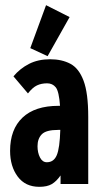

<svg xmlns="http://www.w3.org/2000/svg" viewBox="-20 -711 390 742"><path d="M132 11Q78 11 48.5 -28.5Q19 -68 19 -128Q19 -211 67 -256.5Q115 -302 206 -302Q208 -302 212 -302Q208 -358 195.5 -373.5Q183 -389 162 -389Q140 -389 123 -381Q106 -373 88 -350L32 -416Q57 -446 92 -464Q127 -482 174 -482Q219 -482 252 -464.5Q285 -447 303 -399Q321 -351 321 -259V0H214V-33Q198 -10 180 0.5Q162 11 132 11ZM125 -146Q125 -121 134.5 -102.5Q144 -84 161 -84Q188 -84 199.5 -111.5Q211 -139 213 -209Q207 -209 205 -209Q158 -209 141.5 -192Q125 -175 125 -146ZM164 -494 97 -525 158 -691 249 -645Z"/></svg>

Font: Inconsolata ExtraCondensed Black
Style: Regular
Weight: 900
Width: 2
Monospace: yes
Designer: Raph Levien, Cyreal, Brenton Simpson
Foundry: Raph Levien, Cyreal, Google
Version: Version 3.001; ttfautohint (v1.8.2.53-6de2)